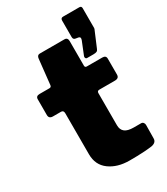

<svg xmlns="http://www.w3.org/2000/svg" viewBox="-200 -903 862 991"><g transform="rotate(-30 231.0 -407.5)"><path d="M318 -395Q305 -395 305 -382V-190Q305 -164 321.5 -150.5Q338 -137 375 -137H418Q426 -137 431 -131Q436 -125 436 -117L435 -37Q435 -13 406 -7Q384 -4 361.5 -2.5Q339 -1 316.5 -0.5Q294 0 271 0Q199 0 152 -34.5Q105 -69 105 -133V-377Q105 -395 90 -395H42Q18 -395 18 -417V-511Q18 -530 40 -530H99Q110 -530 111 -542L127 -690Q129 -710 145 -710H292Q311 -710 311 -688V-542Q311 -531 322 -531H414Q436 -531 436 -512V-417Q436 -395 411 -395ZM346 -568Q339 -568 336.5 -573.5Q334 -579 336 -584L367 -661Q374 -679 360 -682L348 -684Q330 -685 330 -701V-799Q330 -815 344 -815H441Q454 -815 454 -802V-684Q454 -681 453 -678.5Q452 -676 451 -674L413 -584Q410 -575 403.5 -571.5Q397 -568 383 -568Z"/></g></svg>

Font: Libre Franklin Thin Black
Style: Regular
Weight: 900
Version: Version 3.000